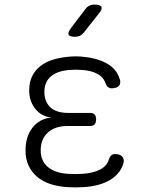

<svg xmlns="http://www.w3.org/2000/svg" viewBox="-20 -805 640 835"><path d="M500 -463Q504 -454 503 -446Q502 -438 498 -432.5Q494 -427 485.5 -424Q477 -421 465 -421Q461 -421 457 -422.5Q453 -424 450 -426Q447 -428 444 -432.5Q441 -437 439 -442Q431 -469 403 -484Q375 -499 333 -501Q321 -502 309.5 -502Q298 -502 286 -501Q233 -498 203 -474Q173 -450 173 -405Q173 -363 199 -338.5Q225 -314 275 -314H370Q385 -314 391.5 -307Q398 -300 398 -286Q398 -271 391.5 -264Q385 -257 370 -257H274Q219 -257 188 -228.5Q157 -200 157 -151Q157 -104 189 -78Q221 -52 277 -49Q292 -48 307.5 -48Q323 -48 338 -49Q386 -52 416 -68Q446 -84 454 -113Q456 -119 458.5 -123Q461 -127 464 -129.5Q467 -132 471 -133.5Q475 -135 480 -135Q491 -135 499.5 -132Q508 -129 512.5 -123Q517 -117 518 -109.5Q519 -102 516 -92Q501 -46 454.5 -20Q408 6 338 9Q323 10 307.5 10Q292 10 277 9Q234 7 199.5 -4.5Q165 -16 141 -36.5Q117 -57 104 -85.5Q91 -114 91 -151Q91 -211 121.5 -250Q152 -289 204 -294Q161 -298 134 -331Q107 -364 107 -412Q107 -447 119.5 -473Q132 -499 155.5 -517.5Q179 -536 212 -546Q245 -556 286 -559Q298 -560 309.5 -560Q321 -560 333 -559Q398 -554 442 -530.5Q486 -507 500 -463ZM344 -663Q336 -653 327 -649Q318 -645 306 -645Q283 -645 278.5 -654Q274 -663 288 -682L351 -765Q358 -775 368 -780Q378 -785 391 -785Q416 -785 421 -775Q426 -765 410 -746Z"/></svg>

Font: Maple Mono ExtraLight
Style: Regular
Weight: 275
Monospace: yes
Designer: subframe7536
Version: Version 7.000